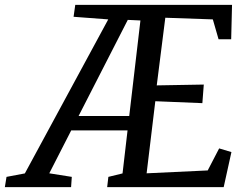

<svg xmlns="http://www.w3.org/2000/svg" viewBox="-99 -767 1003 787"><path d="M2.9 -56.2 -72.3 -42 -79.1 0H192.4L195.3 -42L103 -56.6L192.9 -232.4H423.8L403.3 -56.2L345.2 -42L340.3 0H817.9L849.6 -143.6L799.3 -158.7L752.4 -68.4L502 -56.6L537.6 -352.1L730.5 -344.2L736.3 -420.4L543.5 -417L578.6 -694.3L773.4 -687.5L796.9 -606H848.6L852.1 -747.1H209.5L202.6 -698.2L344.7 -687.5ZM223.1 -291.5 424.8 -685.5 476.6 -683.1 430.7 -291.5Z"/></svg>

Font: Merriweather
Style: Italic
Weight: 400
Italic angle: -7.5°
Designer: Eben Sorkin
Foundry: Eben Sorkin
Version: Version 1.001